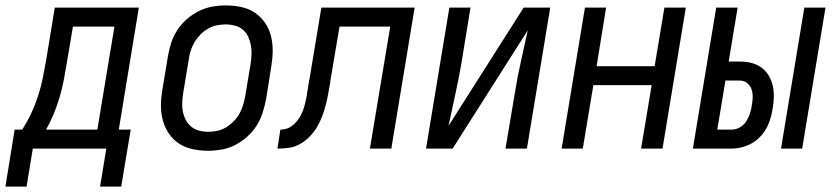

<svg xmlns="http://www.w3.org/2000/svg" viewBox="-63 -548 3083 708"><path d="M-43 140 -9 -70H19Q38 -100 52.5 -131Q67 -162 77.5 -194.5Q88 -227 94.5 -259.5Q101 -292 107 -325L139 -520H449L375 -70H419L384 140H306L329 0H58L35 140ZM107 -70H296L359 -450H206L183 -314Q178 -283 172 -252Q166 -221 157 -190Q148 -159 135.5 -129Q123 -99 107 -70Z M704 8Q675 8 647 2Q619 -4 596.5 -19Q574 -34 559 -56.5Q544 -79 537 -106Q530 -133 530.5 -161.5Q531 -190 536 -219L556 -339Q560 -364 568 -389Q576 -414 590.5 -436.5Q605 -459 625.5 -477Q646 -495 670 -507Q694 -519 719.5 -523.5Q745 -528 770 -528Q799 -528 827 -522Q855 -516 877 -501Q899 -486 914.5 -463.5Q930 -441 936.5 -414Q943 -387 942.5 -358.5Q942 -330 937 -301L918 -181Q913 -156 905 -131Q897 -106 882.5 -83.5Q868 -61 847.5 -43Q827 -25 803.5 -13Q780 -1 754.5 3.5Q729 8 704 8ZM705 -62Q721 -62 738 -65.5Q755 -69 770 -78Q785 -87 798 -100Q811 -113 819.5 -128Q828 -143 833 -159.5Q838 -176 841 -192L861 -312Q864 -330 864.5 -347.5Q865 -365 862 -381.5Q859 -398 852 -413Q845 -428 832.5 -438.5Q820 -449 803 -453.5Q786 -458 769 -458Q752 -458 735.5 -454.5Q719 -451 703.5 -442Q688 -433 675.5 -420Q663 -407 654 -392Q645 -377 640 -360.5Q635 -344 633 -328L613 -208Q610 -190 609 -172.5Q608 -155 611 -138.5Q614 -122 621.5 -107Q629 -92 641.5 -81.5Q654 -71 670.5 -66.5Q687 -62 705 -62Z M960 0 971 -70Q982 -70 993.5 -73.5Q1005 -77 1014.5 -84.5Q1024 -92 1032 -101.5Q1040 -111 1045.5 -121.5Q1051 -132 1055 -143Q1059 -154 1061.5 -165Q1064 -176 1066.5 -187Q1069 -198 1070 -209Q1071 -213 1071.5 -217Q1072 -221 1073 -226V-228Q1075 -236 1076 -244.5Q1077 -253 1079 -261L1122 -520H1466L1380 0H1301L1376 -450H1189L1155 -249Q1155 -248 1155 -247.5Q1155 -247 1155 -247V-246Q1155 -246 1155 -246Q1155 -246 1155 -245Q1151 -225 1147.5 -204Q1144 -183 1138.5 -162Q1133 -141 1125.5 -120.5Q1118 -100 1106.5 -80.5Q1095 -61 1079 -44.5Q1063 -28 1043.5 -17Q1024 -6 1002.5 -3Q981 0 960 0Z M1508 0 1594 -520H1672L1638 -312Q1628 -255 1615.5 -198Q1603 -141 1591 -84L1868 -520H1966L1880 0H1801L1836 -208Q1845 -265 1858 -322Q1871 -379 1883 -436L1606 0Z M2008 0 2094 -520H2172L2137 -304H2351L2387 -520H2466L2380 0H2301L2340 -234H2125L2086 0Z M2817 0 2903 -520H2981L2895 0ZM2492 0 2578 -520H2657L2624 -321H2665Q2687 -321 2707.5 -316Q2728 -311 2744.5 -299Q2761 -287 2771.5 -269.5Q2782 -252 2786.5 -232Q2791 -212 2790.5 -190Q2790 -168 2786 -147Q2782 -119 2771 -91.5Q2760 -64 2739 -42.5Q2718 -21 2690 -10.5Q2662 0 2635 0ZM2582 -70H2635Q2650 -70 2664.5 -78Q2679 -86 2688 -99.5Q2697 -113 2702 -128Q2707 -143 2709 -158Q2712 -173 2712.5 -188.5Q2713 -204 2708.5 -218Q2704 -232 2692.5 -241.5Q2681 -251 2665 -251H2612Z"/></svg>

Font: Iosevka SS04 Oblique
Style: Regular
Weight: 400
Italic angle: -9°
Monospace: yes
Designer: Belleve Invis
Foundry: Belleve Invis
Version: Version 19.0.0; ttfautohint (v1.8.4)